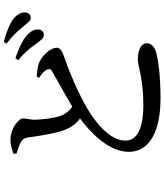

<svg xmlns="http://www.w3.org/2000/svg" viewBox="55 -898 889 1040"><g transform="rotate(-90 500.0 -377.5)"><path d="M783 -627C802 -603 813 -585 829 -585C848 -584 861 -597 861 -616C861 -636 854 -653 831 -675C802 -701 759 -721 706 -739L694 -724C739 -688 764 -654 783 -627ZM874 -700C895 -676 906 -656 923 -656C942 -656 953 -668 953 -688C953 -710 943 -729 918 -750C891 -770 848 -788 794 -802L784 -787C833 -750 854 -724 874 -700ZM188 -750 189 -733C207 -727 230 -720 246 -712C266 -702 273 -691 276 -670C285 -604 299 -513 320 -464C333 -435 351 -408 379 -389C307 -336 198 -236 198 -124C198 -10 314 47 488 47C613 47 704 34 744 21C768 13 786 -6 786 -24C786 -64 743 -76 693 -76C669 -76 591 -46 452 -46C316 -46 259 -84 259 -143C259 -225 350 -301 435 -351C512 -396 626 -446 696 -469C741 -484 762 -494 762 -516C762 -544 728 -587 689 -607C668 -618 638 -621 606 -624L599 -611C616 -599 636 -585 644 -567C649 -554 646 -546 632 -539C604 -522 515 -475 443 -431C419 -447 402 -469 392 -498C379 -534 373 -596 372 -635C372 -660 379 -677 379 -697C378 -725 321 -766 263 -766C238 -766 215 -759 188 -750Z"/></g></svg>

Font: Noto Serif CJK JP SemiBold
Style: Regular
Weight: 600
Designer: Ryoko NISHIZUKA 西塚涼子 (kana & ideographs); Frank Grießhammer (Latin, Greek & Cyrillic); Wenlong ZHANG 张文龙 (bopomofo); San
Foundry: Adobe
Version: Version 2.001;hotconv 1.1.0;makeotfexe 2.6.0